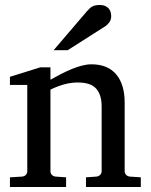

<svg xmlns="http://www.w3.org/2000/svg" viewBox="-20 -753 607 773"><path d="M326.2 0V-39.1L368.2 -42Q377 -43 383.1 -48.8Q389.2 -54.7 389.2 -64V-324.2Q389.2 -371.6 367.2 -396.2Q345.2 -420.9 293 -420.9Q264.2 -420.9 236.3 -412.8Q208.5 -404.8 183.1 -392.1V-64Q183.1 -54.7 189 -48.8Q194.8 -43 204.1 -42L246.1 -39.1V0H20V-39.1L68.8 -42Q78.1 -43 84 -48.8Q89.8 -54.7 89.8 -64V-411.1H20V-443.8L142.1 -481.9H183.1V-432.1Q204.1 -443.8 225.8 -455.1Q247.6 -466.3 269 -475.1Q290.5 -483.9 310.5 -489Q330.6 -494.1 348.1 -494.1Q413.6 -494.1 447.8 -453.6Q481.9 -413.1 481.9 -339.8V-64Q481.9 -54.7 488 -48.8Q494.1 -43 502.9 -42L546.9 -39.1V0ZM427.7 -688Q427.7 -674.3 421.1 -664.6Q414.6 -654.8 404.8 -647.9L252.4 -550.8H195.8L328.6 -706.1Q334.5 -712.4 339.4 -717.5Q344.2 -722.7 350.1 -726.1Q356 -729.5 363.5 -731.2Q371.1 -732.9 381.8 -732.9Q395 -732.9 403.8 -728.8Q412.6 -724.6 418 -718.3Q423.3 -711.9 425.5 -703.9Q427.7 -695.8 427.7 -688Z"/></svg>

Font: Charis SIL Phon
Style: Regular
Weight: 400
Foundry: SIL International
Version: Version 5.000